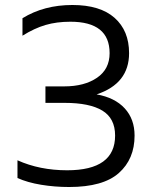

<svg xmlns="http://www.w3.org/2000/svg" viewBox="-20 -734 609 769"><path d="M50 -21V-92Q139 -52 249 -52Q441 -52 441 -191Q441 -260 390 -291Q339 -322 239 -322H162V-388H237Q318 -388 368.5 -422.5Q419 -457 419 -521Q419 -647 262 -647Q207 -647 162.5 -634Q118 -621 70 -591V-661Q156 -714 270 -714Q381 -714 439 -662.5Q497 -611 497 -521Q497 -399 367 -356Q440 -343 479.5 -300Q519 -257 519 -191Q519 -97 456 -41Q393 15 257 15Q199 15 144.5 6Q90 -3 50 -21Z"/></svg>

Font: Prompt Light
Style: Regular
Weight: 300
Designer: Katatrad Team
Foundry: CadsonDemak
Version: Version 1.001